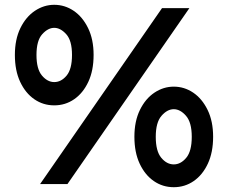

<svg xmlns="http://www.w3.org/2000/svg" viewBox="-20 -767 950 800"><path d="M42 -538Q42 -603 65 -650Q88 -697 125.5 -722Q163 -747 206 -747Q250 -747 287 -722Q324 -697 347 -650Q370 -603 370 -538Q370 -473 348 -426Q326 -379 289 -353.5Q252 -328 206 -328Q160 -328 123 -353.5Q86 -379 64 -426Q42 -473 42 -538ZM769 -733 261 0H147L655 -733ZM132 -538Q132 -479 155 -452Q178 -425 206 -425Q235 -425 257.5 -452Q280 -479 280 -538Q280 -598 256 -624.5Q232 -651 206 -651Q180 -651 156 -624.5Q132 -598 132 -538ZM540 -197Q540 -262 563 -309Q586 -356 623.5 -381Q661 -406 704 -406Q748 -406 785 -381Q822 -356 845 -309Q868 -262 868 -197Q868 -132 846 -85Q824 -38 787 -12.5Q750 13 704 13Q658 13 621 -12.5Q584 -38 562 -85Q540 -132 540 -197ZM629 -197Q629 -137 652 -109.5Q675 -82 704 -82Q733 -82 756 -109.5Q779 -137 779 -197Q779 -257 755 -284.5Q731 -312 704 -312Q677 -312 653 -284.5Q629 -257 629 -197Z"/></svg>

Font: Kreadon
Style: Bold
Weight: 700
Designer: Reiya WATANABE
Foundry: StudioGnu
Version: Version 1.003; ttfautohint (v1.8.4.7-5d5b);gftools[0.9.32]